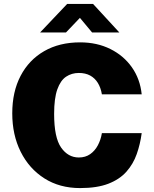

<svg xmlns="http://www.w3.org/2000/svg" viewBox="-20 -949 785 979"><path d="M388.5 -733Q474.5 -733 542.5 -699.2Q610.5 -665.5 652.5 -605.8Q694.5 -546 702.5 -468H499.5Q494 -501.5 479 -526Q464 -550.5 439.8 -563.8Q415.5 -577 382 -577Q345.5 -577 317 -558Q288.5 -539 272.2 -493.2Q256 -447.5 256 -368Q256 -247.5 291.5 -196.8Q327 -146 382 -146Q415.5 -146 439.8 -163Q464 -180 479 -208.2Q494 -236.5 499.5 -270H702.5Q695 -214 677.2 -163.5Q659.5 -113 624.8 -73.8Q590 -34.5 532.5 -12.2Q475 10 388.5 10Q284 10 206.2 -39.5Q128.5 -89 85.5 -175Q42.5 -261 42.5 -371Q42.5 -481 85 -562.2Q127.5 -643.5 205.2 -688.2Q283 -733 388.5 -733ZM449.5 -783.5 387.5 -858 316.5 -783.5H184.5L322.5 -929H454.5L588.5 -783.5Z"/></svg>

Font: Public Sans Black
Style: Regular
Weight: 900
Designer: The Public Sans Project Authors: Dan O. Williams and USWDS (Libre Franklin designed by Pablo Impallari and Rodrigo Fuenz
Version: Version 1.007